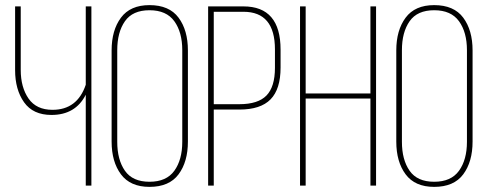

<svg xmlns="http://www.w3.org/2000/svg" viewBox="-20 -725 1905 750"><path d="M315 0V-355Q275 -276 181 -276Q109 -276 74 -325.5Q39 -375 39 -451V-700H61V-452Q61 -384 91.5 -340Q122 -296 185 -296Q282 -296 315 -394V-700H337V0Z M416 -172V-528Q416 -607 452.5 -656Q489 -705 564 -705Q641 -705 677.5 -656Q714 -607 714 -528V-172Q714 -93 677.5 -44Q641 5 564 5Q489 5 452.5 -44Q416 -93 416 -172ZM438 -529V-171Q438 -101 468 -58Q498 -15 564 -15Q630 -15 661 -58Q692 -101 692 -171V-529Q692 -599 661 -642Q630 -685 564 -685Q498 -685 468 -642Q438 -599 438 -529Z M793 -700H931Q1076 -700 1076 -531V-461Q1076 -377 1037 -337Q998 -297 915 -297H815V0H793ZM815 -318H915Q988 -318 1021 -352Q1054 -386 1054 -460V-532Q1054 -679 931 -679H815Z M1427 -340H1174V0H1152V-700H1174V-360H1427V-700H1449V0H1427Z M1528 -172V-528Q1528 -607 1564.5 -656Q1601 -705 1676 -705Q1753 -705 1789.5 -656Q1826 -607 1826 -528V-172Q1826 -93 1789.5 -44Q1753 5 1676 5Q1601 5 1564.5 -44Q1528 -93 1528 -172ZM1550 -529V-171Q1550 -101 1580 -58Q1610 -15 1676 -15Q1742 -15 1773 -58Q1804 -101 1804 -171V-529Q1804 -599 1773 -642Q1742 -685 1676 -685Q1610 -685 1580 -642Q1550 -599 1550 -529Z"/></svg>

Font: Bebas Neue Light
Style: Regular
Weight: 300
Designer: Ryoichi Tsunekawa
Foundry: Ryoichi Tsunekawa
Version: Version 1.003;PS 001.003;hotconv 1.0.70;makeotf.lib2.5.58329